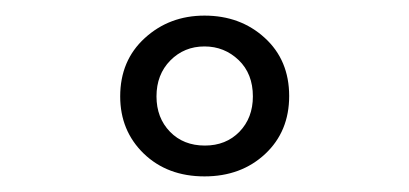

<svg xmlns="http://www.w3.org/2000/svg" viewBox="-20 -895 524 246"><path d="M242 -669Q289 -669 319.8 -697.8Q350.5 -726.5 350.5 -772Q350.5 -818 319.2 -846.5Q288 -875 242 -875Q197 -875 165.5 -846.2Q134 -817.5 134 -771.5Q134 -727.5 164.2 -698.2Q194.5 -669 242 -669ZM242.5 -708.5Q215 -708.5 197.8 -726.2Q180.5 -744 180.5 -771.5Q180.5 -799.5 198.2 -817.5Q216 -835.5 242 -835.5Q267.5 -835.5 285.8 -818Q304 -800.5 304 -771.5Q304 -744 286.8 -726.2Q269.5 -708.5 242.5 -708.5Z"/></svg>

Font: Spartan Medium
Style: Regular
Weight: 500
Designer: Matt Bailey, Mirko Velimirovic
Foundry: Matt Bailey
Version: Version 1.003; ttfautohint (v1.8.3)